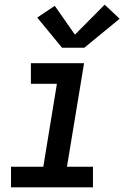

<svg xmlns="http://www.w3.org/2000/svg" viewBox="-20 -800 540 820"><path d="M27 0V-88H165L223 -442H112V-530H339L266 -88H377V0ZM245 -596 139 -725 214 -775 300 -652 427 -780 491 -720 340 -596Z"/></svg>

Font: Iosevka Slab Semibold Oblique
Style: Regular
Weight: 600
Italic angle: -9°
Monospace: yes
Designer: Belleve Invis
Foundry: Belleve Invis
Version: Version 11.1.1; ttfautohint (v1.8.3)